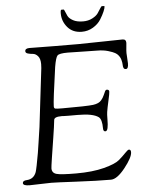

<svg xmlns="http://www.w3.org/2000/svg" viewBox="-60 -938 750 994"><g transform="rotate(-5 315.5 -441.5)"><path d="M292 -872Q292 -891 297 -891H308Q311 -891 315 -880Q319 -869 325.5 -856Q332 -843 352 -832Q372 -821 404 -821Q431 -821 452 -832Q473 -843 482 -856Q491 -869 497.5 -880Q504 -891 507 -891H514Q521 -891 521 -889Q521 -881 513.5 -863Q506 -845 492 -822.5Q478 -800 451.5 -784Q425 -768 393 -768Q346 -768 319 -799.5Q292 -831 292 -872ZM20 -14Q20 -27 42 -28Q78 -30 91 -65Q97 -83 111 -163Q111 -166 119 -215Q127 -264 131 -296L167 -599Q168 -608 168 -620Q168 -648 156 -661.5Q144 -675 130 -676Q116 -677 104 -680.5Q92 -684 92 -693Q92 -708 115 -708Q124 -708 156.5 -707.5Q189 -707 245.5 -706.5Q302 -706 368 -706Q389 -706 487 -708Q585 -710 599 -710Q617 -710 617 -691Q617 -686 615 -668.5Q613 -651 613 -638Q613 -631 614.5 -613Q616 -595 616 -584Q616 -556 603 -556Q594 -556 591 -563Q588 -570 588 -580Q588 -590 584 -605Q580 -620 569 -632Q565 -637 555 -643Q545 -649 520 -656.5Q495 -664 464 -664Q426 -664 383 -665.5Q340 -667 310 -667Q266 -667 256.5 -657Q247 -647 239 -599Q214 -424 214 -396Q214 -386 220.5 -384Q227 -382 257 -382Q387 -382 417.5 -386Q448 -390 461 -406Q471 -418 477 -432Q483 -446 486 -452Q489 -458 495 -458Q507 -458 507 -447Q507 -438 498.5 -400.5Q490 -363 487 -343Q485 -332 485 -304Q485 -276 481.5 -260Q478 -244 469 -244Q458 -244 458 -260Q458 -308 441 -320Q412 -341 334 -341Q304 -341 285.5 -341Q267 -341 262.5 -341.5Q258 -342 255 -342Q252 -342 249 -342Q211 -342 210 -325Q207 -295 197.5 -235.5Q188 -176 181 -130Q174 -84 174 -77Q174 -53 198 -46.5Q222 -40 300 -40Q385 -40 444.5 -55.5Q504 -71 525.5 -89.5Q547 -108 561.5 -123.5Q576 -139 582 -139Q592 -139 592 -125Q592 -98 550 -45Q508 8 476 8Q404 8 296.5 2.5Q189 -3 167 -3Q139 -3 109 -1.5Q79 0 55 0Q20 0 20 -14Z"/></g></svg>

Font: OFL Sorts Mill Goudy TT
Style: Italic
Weight: 500
Italic angle: -6°
Version: Version 003.000